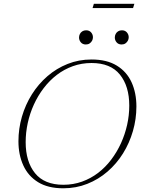

<svg xmlns="http://www.w3.org/2000/svg" viewBox="-20 -1006 762 1036"><path d="M118.5 -239Q118.5 -134 169 -71.5Q219.5 -9 322 -9Q375.5 -9 422.8 -26Q470 -43 509.5 -73.2Q549 -103.5 580 -144.5Q611 -185.5 632.8 -233.2Q654.5 -281 666 -332.5Q677.5 -384 677.5 -436Q677.5 -541 627 -603.5Q576.5 -666 474 -666Q420.5 -666 373.2 -649Q326 -632 286.5 -601.8Q247 -571.5 215.8 -530.5Q184.5 -489.5 162.8 -441.8Q141 -394 129.8 -342.5Q118.5 -291 118.5 -239ZM716 -431.5Q716 -363.5 697.2 -298.8Q678.5 -234 643.8 -178.2Q609 -122.5 560.2 -80.2Q511.5 -38 451 -14Q390.5 10 321.5 10Q239 10 185.5 -23Q132 -56 105.8 -113.5Q79.5 -171 79.5 -243.5Q79.5 -311.5 98.2 -376.2Q117 -441 152 -496.8Q187 -552.5 235.8 -594.8Q284.5 -637 344.8 -661Q405 -685 474 -685Q556.5 -685 610.2 -652Q664 -619 690 -561.8Q716 -504.5 716 -431.5ZM443 -766Q426 -766 416.2 -777.5Q406.5 -789 406.5 -803.5Q406.5 -813.5 411 -822.5Q415.5 -831.5 424.2 -837Q433 -842.5 444.5 -842.5Q462 -842.5 471.8 -831Q481.5 -819.5 481.5 -805Q481.5 -795 476.8 -786.2Q472 -777.5 463.8 -771.8Q455.5 -766 443 -766ZM636 -766Q619 -766 609.2 -777.5Q599.5 -789 599.5 -803.5Q599.5 -813.5 604 -822.5Q608.5 -831.5 617.2 -837Q626 -842.5 637.5 -842.5Q655 -842.5 664.8 -831Q674.5 -819.5 674.5 -805Q674.5 -795 669.8 -786.2Q665 -777.5 656.8 -771.8Q648.5 -766 636 -766ZM479.5 -962.5 486.5 -985.5H705L698 -962.5Z"/></svg>

Font: Newsreader 24pt ExtraLight
Style: Italic
Weight: 250
Italic angle: -17°
Designer: Hugues Gentile
Foundry: Production Type
Version: Version 1.003